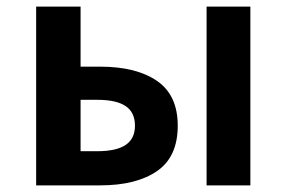

<svg xmlns="http://www.w3.org/2000/svg" viewBox="-20 -559 864 579"><path d="M89 -539H223V-358H282Q391 -358 453.5 -315Q516 -272 516 -180Q516 -86 453.5 -43Q391 0 282 0H89ZM387 -180Q387 -220 359 -239Q331 -258 273 -258H223V-103H273Q331 -103 359 -122Q387 -141 387 -180ZM603 -539H735V0H603Z"/></svg>

Font: Nebula Sans Semibold
Style: Regular
Weight: 600
Designer: Paul D. Hunt for Adobe (as Source Sans)
Foundry: Nebula Entertainment & Broadcasting LLC
Version: Version 1.010